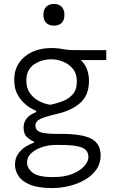

<svg xmlns="http://www.w3.org/2000/svg" viewBox="-20 -750 580 973"><path d="M245 203Q171.5 203 130.5 185.2Q89.5 167.5 72.8 140.5Q56 113.5 56 85Q56 51 72.8 28.2Q89.5 5.5 112 -8Q134.5 -21.5 152 -26.5V-33Q139 -36.5 119.2 -53Q99.5 -69.5 99.5 -104Q99.5 -157.5 163.5 -182V-188.5Q152.5 -192.5 134.2 -203Q116 -213.5 97 -232.5Q78 -251.5 65 -279.2Q52 -307 52 -345.5Q52 -418.5 104.8 -462.5Q157.5 -506.5 241 -506.5Q263.5 -506.5 280.5 -504Q297.5 -501 315.5 -498.5Q333.5 -496 359.5 -496H518.5V-445.5H389.5Q411.5 -424.5 421.2 -397.8Q431 -371 431 -341Q431 -268 387.2 -229Q343.5 -190 269.5 -173Q213.5 -160 186.5 -148.2Q159.5 -136.5 159.5 -113.5Q159.5 -89 184.8 -80.2Q210 -71.5 269.5 -71.5H291.5Q397.5 -71.5 443.8 -46.5Q490 -21.5 490 37.5Q490 78.5 468 109.5Q446 140.5 410 161.2Q374 182 330.8 192.5Q287.5 203 245 203ZM234.5 -219Q262 -224.5 293.5 -235.5Q325 -246.5 347.2 -270.2Q369.5 -294 369.5 -337.5Q369.5 -377.5 348.8 -402Q328 -426.5 298.5 -438Q269 -449.5 242 -449.5Q190.5 -449.5 152 -423.2Q113.5 -397 113.5 -341.5Q113.5 -304 131.2 -278.5Q149 -253 176.8 -238.2Q204.5 -223.5 234.5 -219ZM249 147.5Q308 147.5 347.8 131Q387.5 114.5 407.8 91Q428 67.5 428 46.5Q428 25 416 11.2Q404 -2.5 372 -9Q340 -15.5 279.5 -15.5H260Q224.5 -15 191.8 -4Q159 7 138 26.8Q117 46.5 117 73Q117 102.5 145.5 125Q174 147.5 249 147.5ZM252.5 -620Q229.5 -620 214.8 -633.5Q200 -647 200 -675Q200 -702.5 214.8 -716.2Q229.5 -730 253.5 -730Q277.5 -730 292 -715.8Q306.5 -701.5 306.5 -675Q306.5 -647 292 -633.5Q277.5 -620 252.5 -620Z"/></svg>

Font: Heraclito Light
Style: Regular
Weight: 300
Designer: Kostas Bartsokas (font) & Cristiano Sobral (main changes)
Foundry: Kostas Bartsokas (font) & Cristiano Sobral (main changes)
Version: Version 1.00;July 8, 2020;FontCreator 13.0.0.2655 64-bit